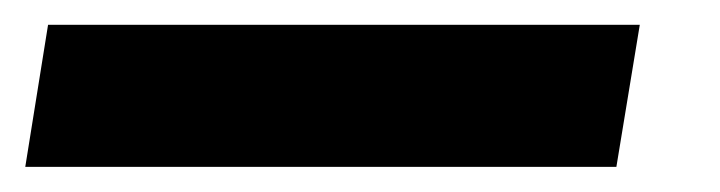

<svg xmlns="http://www.w3.org/2000/svg" viewBox="-85 -20 581 155"><path d="M431.5 0H-46.2L-64.6 114.7H412.6Z"/></svg>

Font: Magic Ui Pro
Style: Bold Italic
Weight: 700
Italic angle: -9.39999°
Designer: Stefan Endress, Andreas Faust
Version: Version 1.000;FEAKit 1.0